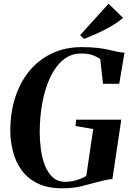

<svg xmlns="http://www.w3.org/2000/svg" viewBox="-20 -1007 716 1037"><path d="M317 10Q237 10 183 -16.5Q129 -43 96.8 -87.8Q64.5 -132.5 50.2 -188Q36 -243.5 35.5 -301.5Q35.5 -395 61 -477Q86.5 -559 136.2 -620.8Q186 -682.5 258 -717.5Q330 -752.5 422.5 -752.5Q474 -752.5 509.2 -748Q544.5 -743.5 569.5 -737.8Q594.5 -732 614.5 -727.5Q623.5 -726 632.5 -724.5Q641.5 -723 652.5 -722.5L624 -554.5H536.5L521.5 -687.5Q509.5 -697.5 484.2 -707.8Q459 -718 417.5 -718Q362.5 -718 320.8 -683.2Q279 -648.5 251 -588.8Q223 -529 208.8 -452.2Q194.5 -375.5 194.5 -291.5Q194.5 -247 200.8 -200.2Q207 -153.5 222.5 -113.8Q238 -74 264.8 -49.5Q291.5 -25 333 -25Q362.5 -25 393.5 -34.2Q424.5 -43.5 446 -57L483.5 -310L388 -326.5L391.5 -360.5H635L587 -39.5Q570.5 -39 551.5 -35Q532.5 -31 510.5 -25Q472.5 -15 425 -2.5Q377.5 10 317 10ZM434 -797 412.5 -817 566.5 -987 644.5 -910.5Q616 -886 580 -865.2Q544 -844.5 506.2 -827.2Q468.5 -810 434 -797Z"/></svg>

Font: Merriweather 120pt
Style: Bold Italic
Weight: 700
Italic angle: -7.8°
Version: Version 2.101